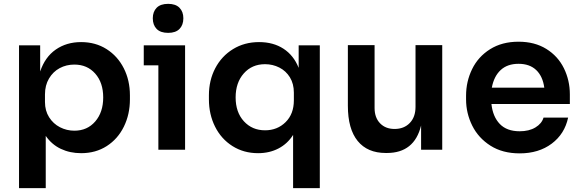

<svg xmlns="http://www.w3.org/2000/svg" viewBox="-20 -779 3022 999"><path d="M79 -543H189V-407Q214 -482 270 -521Q326 -560 402 -560Q477 -560 534.5 -523.5Q592 -487 624 -424Q656 -361 656 -283V-262Q656 -184 624.5 -120Q593 -56 535.5 -19Q478 18 402 18Q344 18 296.5 -4.5Q249 -27 218 -72V200H79ZM517 -272Q517 -349 475.5 -396Q434 -443 367 -443Q325 -443 290.5 -424.5Q256 -406 235 -370.5Q214 -335 214 -288V-248Q214 -203 235.5 -169Q257 -135 292 -117Q327 -99 367 -99Q434 -99 475.5 -147Q517 -195 517 -272Z M804 -439H728V-543H943V0H804ZM775 -684Q775 -718 795 -738.5Q815 -759 855 -759Q894 -759 914 -738.5Q934 -718 934 -684Q934 -649 914 -628.5Q894 -608 855 -608Q815 -608 795 -628.5Q775 -649 775 -684Z M1505 -77Q1476 -31 1429 -6.5Q1382 18 1323 18Q1248 18 1189.5 -19Q1131 -56 1099 -120Q1067 -184 1067 -262V-283Q1067 -361 1100 -424Q1133 -487 1192.5 -523.5Q1252 -560 1328 -560Q1402 -560 1455 -525.5Q1508 -491 1534 -426V-543H1644V200H1505ZM1509 -257V-297Q1509 -343 1488.5 -376.5Q1468 -410 1433.5 -427.5Q1399 -445 1359 -445Q1291 -445 1248.5 -397Q1206 -349 1206 -272Q1206 -195 1249 -148Q1292 -101 1359 -101Q1423 -101 1466 -143.5Q1509 -186 1509 -257Z M1790 -229V-544H1929V-217Q1929 -167 1957.5 -137.5Q1986 -108 2033 -108Q2082 -108 2112 -139Q2142 -170 2142 -223V-544H2281V0H2171V-126Q2136 17 1993 17H1987Q1892 17 1841 -45.5Q1790 -108 1790 -229Z M2405 -262V-281Q2405 -355 2436.5 -419.5Q2468 -484 2530 -523Q2592 -562 2678 -562Q2762 -562 2822.5 -524.5Q2883 -487 2914 -424Q2945 -361 2945 -288V-238H2537Q2544 -172 2580.5 -134Q2617 -96 2684 -96Q2733 -96 2766 -116Q2799 -136 2808 -167H2936Q2918 -82 2850.5 -31.5Q2783 19 2684 19Q2595 19 2532 -21Q2469 -61 2437 -125.5Q2405 -190 2405 -262ZM2812 -323Q2804 -382 2770 -414.5Q2736 -447 2678 -447Q2620 -447 2585 -414.5Q2550 -382 2539 -323Z"/></svg>

Font: Sora-SIA SemiBold
Style: Regular
Weight: 600
Designer: Jonathan Barnbrook, Julián Moncada
Foundry: Barnbrook Fonts
Version: Version 2.000